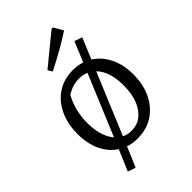

<svg xmlns="http://www.w3.org/2000/svg" viewBox="-248 -819 1022 1022"><g transform="rotate(-45 263.0 -308.5)"><path d="M202 -30 142 111 98 96 160 -50ZM260 9Q197 9 149.5 -21.5Q102 -52 76 -106.5Q50 -161 50 -234Q50 -311 78 -369.5Q106 -428 156 -460.5Q206 -493 272 -493Q335 -493 383 -462.5Q431 -432 458 -377Q485 -322 485 -250Q485 -172 456.5 -114Q428 -56 377.5 -23.5Q327 9 260 9ZM266 -43Q308 -43 339.5 -67Q371 -91 389 -136Q407 -181 407 -245Q407 -306 389.5 -349Q372 -392 339.5 -415Q307 -438 264 -438Q217 -438 171 -410Q149 -371 138.5 -327.5Q128 -284 128 -240Q128 -178 145.5 -134Q163 -90 194 -66.5Q225 -43 266 -43ZM329 -454 388 -596 432 -581 371 -435ZM160 -50 329 -454 371 -435 202 -30ZM192 -563 177 -588 348 -728H359L389 -675Q342 -644 292 -616Q242 -588 192 -563Z"/></g></svg>

Font: Piazzolla 24pt
Style: Regular
Weight: 400
Designer: Juan Pablo del Peral
Foundry: Huerta Tipografica
Version: Version 2.005